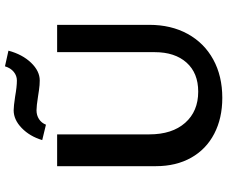

<svg xmlns="http://www.w3.org/2000/svg" viewBox="-91 -817 915 773"><g transform="rotate(-90 366.5 -430.5)"><path d="M189 -718Q204 -768 237.5 -800.5Q271 -833 309 -833Q325 -833 365 -827Q404 -820 429 -820Q448 -820 463.5 -832.5Q479 -845 486 -868L549 -854Q534 -798 500.5 -763Q467 -728 429 -728Q411 -728 390.5 -731Q370 -734 364 -735Q326 -741 309 -741Q289 -741 273.5 -731Q258 -721 251 -703ZM84 -260V-658H212V-287Q212 -195 258.5 -142.5Q305 -90 384 -90Q459 -90 501 -137Q543 -184 543 -265V-658H653V-287Q653 -199 616.5 -132.5Q580 -66 513.5 -29.5Q447 7 359 7Q277 7 214.5 -25.5Q152 -58 118 -118.5Q84 -179 84 -260Z"/></g></svg>

Font: Ysabeau Infant
Style: Bold
Weight: 700
Designer: Christian Thalmann (Catharsis Fonts)
Version: Version 0.003